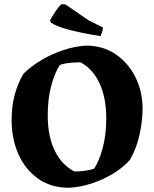

<svg xmlns="http://www.w3.org/2000/svg" viewBox="-20 -877 730 909"><path d="M307 12Q221 12 160 -31.5Q99 -75 67 -147.5Q35 -220 35 -308Q35 -373 49 -426Q63 -479 91 -528Q128 -564 177 -593Q226 -622 280.5 -640Q335 -658 388 -661Q467 -661 527 -620.5Q587 -580 621 -512Q655 -444 655 -362Q655 -307 641 -241Q627 -175 595 -120Q563 -84 516.5 -55.5Q470 -27 415.5 -9Q361 9 307 12ZM333 -65Q357 -65 385 -69Q413 -73 426 -79Q449 -114 466 -175.5Q483 -237 483 -317Q483 -416 450.5 -484Q418 -552 361 -582Q336 -582 307.5 -579Q279 -576 263 -569Q240 -534 223 -472.5Q206 -411 206 -331Q206 -231 239.5 -163Q273 -95 333 -65ZM456 -706Q268 -736 221 -770L217 -781Q228 -801 244.5 -825.5Q261 -850 271 -857L290 -856L399 -781L467 -747L466 -734Q464 -728 461.5 -720.5Q459 -713 456 -706Z"/></svg>

Font: Labrada
Style: Bold
Weight: 700
Designer: Mercedes Jáuregui
Foundry: Omnibus-Type Team
Version: Version 1.000; ttfautohint (v1.8.4.7-5d5b)